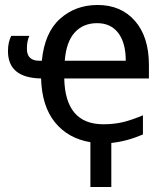

<svg xmlns="http://www.w3.org/2000/svg" viewBox="-20 -565 640 771"><path d="M578 -250H238Q242 -66 395 -66Q438 -66 473.5 -74.5Q509 -83 554 -102V-25Q488 3 427 9V186H343V6Q253 -9 200.5 -74Q148 -139 145 -250Q12 -252 12 -360Q12 -395 25 -421H98Q88 -401 88 -369Q88 -321 138 -321H148Q159 -434 221 -489.5Q283 -545 372 -545Q466 -545 522 -481Q578 -417 578 -304ZM485 -321Q485 -393 455 -432.5Q425 -472 370 -472Q314 -472 280 -434.5Q246 -397 240 -321Z"/></svg>

Font: Noto Sans Mono UI
Style: Regular
Weight: 400
Monospace: yes
Designer: Monotype Design team
Foundry: Monotype Imaging Inc.
Version: Version 1.000